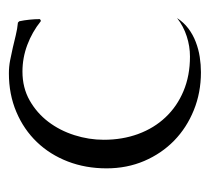

<svg xmlns="http://www.w3.org/2000/svg" viewBox="-40 -426 476 436"><g transform="rotate(-90 198.0 -208.0)"><path d="M253.4 -395Q216.8 -395 188 -378.7Q159.2 -362.3 139.4 -336.2Q119.6 -310.1 109.1 -277.1Q98.6 -244.1 98.6 -210.4Q98.6 -168 111.8 -132.1Q125 -96.2 149.7 -70.1Q174.3 -43.9 209.2 -29.3Q244.1 -14.6 287.6 -14.6Q311 -14.6 333.7 -22Q356.4 -29.3 375 -43.9Q365.2 -28.8 351.3 -18.3Q337.4 -7.8 320.8 -1.5Q304.2 4.9 286.6 7.6Q269 10.3 252 10.3Q205.6 10.3 165.8 -5.9Q126 -22 96.7 -50.5Q67.4 -79.1 50.5 -118.4Q33.7 -157.7 33.7 -204.1Q33.7 -251.5 49.3 -292Q64.9 -332.5 93.5 -362.3Q122.1 -392.1 161.9 -408.9Q201.7 -425.8 249.5 -425.8Q264.2 -425.8 278.6 -423.1Q293 -420.4 307.4 -417Q321.8 -413.6 335.9 -410.2Q350.1 -406.7 364.7 -405.3L367.7 -402.3Q370.1 -391.1 371.3 -379.2Q372.6 -367.2 372.6 -355.5L370.1 -353.5H367.7Q343.3 -373 314 -384Q284.7 -395 253.4 -395Z"/></g></svg>

Font: CAT Linz
Style: Regular
Weight: 400
Designer: Peter Wiegel
Foundry: Peter Wiegel
Version: Version 1.08